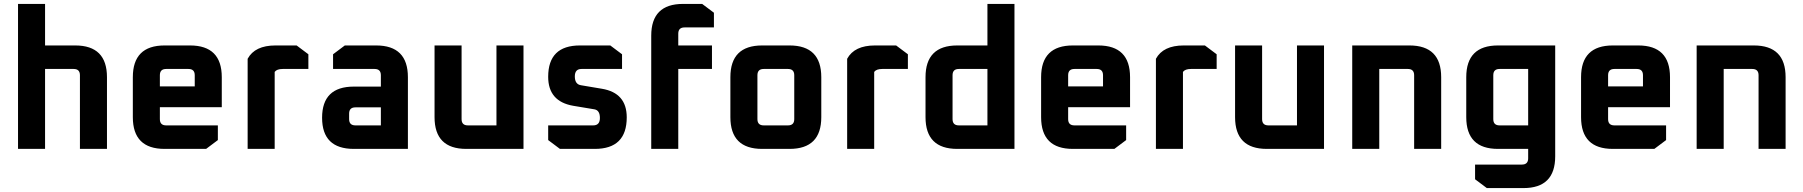

<svg xmlns="http://www.w3.org/2000/svg" viewBox="-20 -760 9202 980"><path d="M72 0V-740H210V-528H364Q526 -528 526 -366V0H388V-376Q388 -408 356 -408H210V0Z M658 -162V-366Q658 -528 820 -528H950Q1112 -528 1112 -366V-213H796V-152Q796 -120 828 -120H1092V-45L1032 0H820Q658 0 658 -162ZM796 -319H974V-376Q974 -408 942 -408H828Q796 -408 796 -376Z M1244 0V-460Q1281 -528 1386 -528H1494L1554 -483V-408H1423Q1393 -408 1382 -393V0Z M1786 0Q1624 0 1624 -159Q1624 -318 1786 -318H1924V-376Q1924 -408 1892 -408H1680V-483L1740 -528H1900Q2062 -528 2062 -366V0ZM1762 -152Q1762 -120 1794 -120H1924V-212H1794Q1762 -212 1762 -180Z M2198 -162V-528H2336V-152Q2336 -120 2368 -120H2514V-528H2652V0H2360Q2198 0 2198 -162Z M2778 -45V-120H3008Q3042 -120 3042 -158Q3042 -197 3014 -202L2906 -220Q2778 -242 2778 -368Q2778 -528 2940 -528H3095L3155 -483V-408H2948Q2914 -408 2914 -370Q2914 -330 2945 -325L3052 -307Q3179 -286 3179 -161Q3179 0 3016 0H2838Z M3304 0V-578Q3304 -740 3466 -740H3564L3624 -695V-620H3474Q3442 -620 3442 -588V-528H3614V-408H3442V0Z M3708 -162V-366Q3708 -528 3870 -528H4010Q4172 -528 4172 -366V-162Q4172 0 4010 0H3870Q3708 0 3708 -162ZM3846 -152Q3846 -120 3878 -120H4002Q4034 -120 4034 -152V-376Q4034 -408 4002 -408H3878Q3846 -408 3846 -376Z M4304 0V-460Q4341 -528 4446 -528H4554L4614 -483V-408H4483Q4453 -408 4442 -393V0Z M4704 -162V-366Q4704 -528 4866 -528H5020V-740H5158V0H4866Q4704 0 4704 -162ZM4842 -152Q4842 -120 4874 -120H5020V-408H4874Q4842 -408 4842 -376Z M5294 -162V-366Q5294 -528 5456 -528H5586Q5748 -528 5748 -366V-213H5432V-152Q5432 -120 5464 -120H5728V-45L5668 0H5456Q5294 0 5294 -162ZM5432 -319H5610V-376Q5610 -408 5578 -408H5464Q5432 -408 5432 -376Z M5880 0V-460Q5917 -528 6022 -528H6130L6190 -483V-408H6059Q6029 -408 6018 -393V0Z M6284 -162V-528H6422V-152Q6422 -120 6454 -120H6600V-528H6738V0H6446Q6284 0 6284 -162Z M6882 0V-528H7174Q7336 -528 7336 -366V0H7198V-376Q7198 -408 7166 -408H7020V0Z M7464 -162V-366Q7464 -528 7626 -528H7918V38Q7918 200 7756 200H7569L7509 155V80H7748Q7780 80 7780 48V0H7626Q7464 0 7464 -162ZM7602 -152Q7602 -120 7634 -120H7780V-408H7634Q7602 -408 7602 -376Z M8050 -162V-366Q8050 -528 8212 -528H8342Q8504 -528 8504 -366V-213H8188V-152Q8188 -120 8220 -120H8484V-45L8424 0H8212Q8050 0 8050 -162ZM8188 -319H8366V-376Q8366 -408 8334 -408H8220Q8188 -408 8188 -376Z M8640 0V-528H8932Q9094 -528 9094 -366V0H8956V-376Q8956 -408 8924 -408H8778V0Z"/></svg>

Font: Oxanium
Style: Bold
Weight: 700
Designer: Severin Meyer
Version: Version 2.000